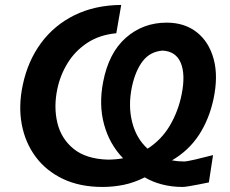

<svg xmlns="http://www.w3.org/2000/svg" viewBox="-20 -747 933 780"><path d="M396.5 12.5Q304.5 12.5 235.8 -20.2Q167 -53 124.5 -110.5Q82 -168 68.2 -242.8Q54.5 -317.5 72.5 -402Q93 -499 146.5 -571.8Q200 -644.5 282.5 -685.2Q365 -726 472.5 -727L452.5 -612Q384.5 -605.5 335.2 -573.2Q286 -541 255.5 -492Q225 -443 213 -386Q197.5 -313 213 -248.2Q228.5 -183.5 278.8 -142.5Q329 -101.5 417 -98.5Q450 -98.5 480 -104Q424.5 -161.5 402.8 -241.5Q381 -321.5 399 -414Q421.5 -532 491.2 -593.5Q561 -655 657 -655Q730 -655 779.5 -616Q829 -577 848 -507.2Q867 -437.5 847.5 -345.5Q830 -263 788.5 -199.2Q747 -135.5 678.5 -95.5Q702 -91 728 -91Q738.5 -91 774 -99.2Q809.5 -107.5 845.5 -117L828.5 -6Q810 -2 788 2.2Q766 6.5 747.8 9.5Q729.5 12.5 722 12.5Q677.5 12.5 638.2 2.2Q599 -8 568 -26.5Q525.5 -5 482.8 3.8Q440 12.5 396.5 12.5ZM516 -394.5Q500 -318 516.8 -251.2Q533.5 -184.5 579.5 -143Q636 -179 670.2 -237.2Q704.5 -295.5 718 -364Q734 -444 714.5 -491.2Q695 -538.5 640.5 -541.5Q590 -537.5 560 -498.8Q530 -460 516 -394.5Z"/></svg>

Font: Commissioner Loud SemiBold
Style: Italic
Weight: 600
Italic angle: -12°
Designer: Kostas Bartsokas
Foundry: Kostas Bartsokas
Version: Version 1.000; ttfautohint (v1.8.3)